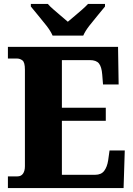

<svg xmlns="http://www.w3.org/2000/svg" viewBox="-20 -951 674 971"><path d="M20 0V-59H68Q87 -59 96.5 -73Q106 -87 106 -110V-599Q106 -636 93.5 -645.5Q81 -655 66 -655H20V-714H577L580 -524H501L497 -574Q494 -613 480.5 -630Q467 -647 434 -647H293V-406H515V-340H293V-67H461Q492 -67 507 -87Q522 -107 527 -140L534 -190H611L605 0ZM246 -771Q236 -794 215.5 -820.5Q195 -847 173 -873Q151 -899 136 -918V-931H222Q231 -920 250 -903.5Q269 -887 289 -870Q309 -853 323 -841Q337 -853 357.5 -870Q378 -887 396.5 -903.5Q415 -920 425 -931H511V-918Q496 -899 474 -873Q452 -847 431.5 -820.5Q411 -794 401 -771Z"/></svg>

Font: Noto Serif SemiCondensed Black
Style: Regular
Weight: 900
Width: 4
Designer: Monotype Design Team
Foundry: Monotype Imaging Inc.
Version: Version 2.014; ttfautohint (v1.8.4.7-5d5b)